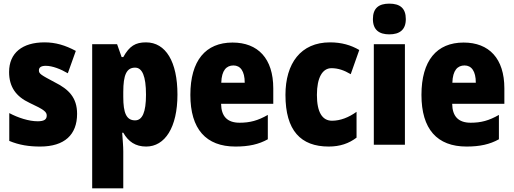

<svg xmlns="http://www.w3.org/2000/svg" viewBox="-20 -796 2826 1056"><path d="M404 -170C404 -259 358 -305 282 -343C205 -384 194 -390 194 -409C194 -426 207 -434 232 -434C268 -434 314 -416 353 -393L397 -516C339 -547 286 -563 225 -563C103 -563 30 -505 30 -400C30 -318 68 -265 143 -230C225 -192 237 -180 237 -160C237 -138 221 -129 187 -129C139 -129 80 -148 31 -174V-21C86 2 140 10 201 10C335 10 404 -55 404 -170Z M783 -563C725 -563 692 -543 658 -482H649L624 -553H487V240H658V36C658 9 655 -23 652 -66H658C686 -17 725 10 784 10C887 10 956 -95 956 -276C956 -456 892 -563 783 -563ZM723 -424C762 -424 783 -378 783 -275C783 -179 763 -134 723 -134C675 -134 658 -175 658 -263V-290C658 -384 676 -424 723 -424Z M1259 -562C1111 -562 1027 -463 1027 -274C1027 -86 1113 10 1275 10C1348 10 1403 -2 1453 -30V-164C1399 -133 1355 -121 1298 -121C1230 -121 1197 -156 1196 -225H1483V-310C1483 -474 1399 -562 1259 -562ZM1264 -436C1302 -436 1326 -405 1326 -341H1197C1199 -410 1226 -436 1264 -436Z M1788 10C1850 10 1899 -7 1941 -39V-181C1898 -150 1852 -132 1806 -132C1753 -132 1723 -178 1723 -274C1723 -370 1754 -421 1803 -421C1839 -421 1872 -410 1909 -388L1956 -521C1910 -548 1858 -563 1795 -563C1634 -563 1550 -447 1550 -274C1550 -78 1634 10 1788 10Z M2121 -776C2063 -776 2031 -751 2031 -691C2031 -632 2065 -607 2121 -607C2178 -607 2212 -632 2212 -691C2212 -751 2180 -776 2121 -776ZM2207 -553H2036V0H2207Z M2530 -562C2382 -562 2298 -463 2298 -274C2298 -86 2384 10 2546 10C2619 10 2674 -2 2724 -30V-164C2670 -133 2626 -121 2569 -121C2501 -121 2468 -156 2467 -225H2754V-310C2754 -474 2670 -562 2530 -562ZM2535 -436C2573 -436 2597 -405 2597 -341H2468C2470 -410 2497 -436 2535 -436Z"/></svg>

Font: Noto Sans Condensed Black
Style: Regular
Weight: 900
Width: 3
Designer: Monotype Design Team
Foundry: Monotype Imaging Inc.
Version: Version 2.013